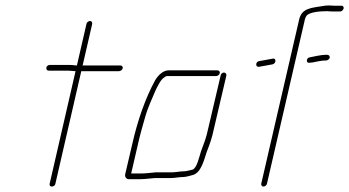

<svg xmlns="http://www.w3.org/2000/svg" viewBox="-20 -682 1280 704"><path d="M297 -594 262 -442H259C250 -443 243 -444 235 -444H163C157 -444 151 -440 150 -434C149 -428 152 -423 158 -423H230C239 -423 249 -421 257 -421L162 -8C161 -2 164 2 170 2C176 2 182 -2 183 -8L278 -421H416C422 -421 429 -426 430 -432C431 -438 427 -442 421 -442H283L318 -594C319 -600 316 -605 310 -605C304 -605 298 -600 297 -594Z M777 -424H597C578 -424 559 -405 549 -388C513 -322 485 -242 465 -154L439 -43C437 -34 443 -25 452 -25H496C511 -25 531 -28 546 -29H603C620 -29 637 -33 653 -33C662 -33 678 -38 686 -40C717 -48 727 -92 738 -125L746 -146C752 -163 754 -168 759 -187L810 -405C811 -411 807 -416 801 -416C795 -416 790 -411 789 -405L738 -188C733 -169 731 -166 725 -149L717 -127C711 -109 702 -65 686 -60L669 -56C664 -55 659 -54 656 -54C640 -54 624 -50 608 -50H550C537 -49 515 -46 501 -46H461L486 -154C493 -186 503 -221 512 -252C522 -288 538 -321 551 -352C558 -366 569 -390 582 -398C586 -401 589 -403 592 -403H772C778 -403 785 -408 786 -414C787 -420 783 -424 777 -424Z M929 -437C943 -439 966 -444 979 -446C993 -449 994 -470 980 -467C966 -465 945 -460 931 -458C917 -457 915 -436 929 -437ZM1189 -470C1190 -476 1186 -481 1180 -481H1173C1158 -481 1132 -475 1117 -472C1102 -471 1101 -449 1115 -452L1126 -453C1136 -455 1159 -460 1168 -460H1175C1180 -460 1188 -465 1189 -470ZM959 -9 1098 -611C1099 -614 1100 -618 1102 -621C1110 -639 1159 -641 1180 -641C1188 -640 1195 -640 1202 -640H1228C1233 -640 1239 -646 1240 -651C1241 -656 1238 -661 1233 -661H1207L1185 -662C1177 -662 1169 -661 1164 -660C1125 -653 1087 -654 1077 -611L938 -9C937 -3 940 2 946 2C952 2 958 -3 959 -9Z"/></svg>

Font: Electronic
Style: ThnIt
Weight: 100
Version: Version 1.011